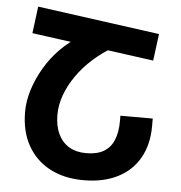

<svg xmlns="http://www.w3.org/2000/svg" viewBox="-52 -774 787 834"><g transform="rotate(5 341.0 -357.0)"><path d="M429 -580Q377 -550 335.5 -513Q294 -476 265 -434Q236 -392 220.5 -349Q205 -306 205 -264Q205 -215 221.5 -180Q238 -145 269 -126.5Q300 -108 343 -108Q391 -108 420.5 -125.5Q450 -143 464 -177Q478 -211 478 -259V-283H619V-250Q619 -169 585.5 -110.5Q552 -52 490 -21Q428 10 343 10Q258 10 195.5 -23Q133 -56 98.5 -117.5Q64 -179 64 -264Q64 -311 79.5 -360.5Q95 -410 123 -457.5Q151 -505 189.5 -544Q228 -583 274 -609ZM81 -724 614 -651 599 -534 66 -607Z"/></g></svg>

Font: Noto Sans Armenian
Style: Bold
Weight: 700
Version: Version 2.007